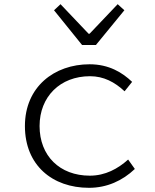

<svg xmlns="http://www.w3.org/2000/svg" viewBox="-20 -883 740 917"><path d="M238 -834 372 -668H438L574 -834L542 -863L408 -722H403L269 -863ZM99 -281C99 -94 230 14 405 14C491 14 565 -20 624 -76L592 -121C543 -77 483 -44 409 -44C265 -44 169 -139 169 -281C169 -421 267 -519 410 -519C475 -519 528 -491 575 -447L611 -492C565 -536 501 -576 408 -576C239 -576 99 -468 99 -281Z"/></svg>

Font: Kawkab Mono Light
Style: Regular
Weight: 300
Monospace: yes
Designer: Abdullah Arif
Foundry: Abdullah Arif
Version: Version 1.000;PS 000.500;hotconv 1.0.88;makeotf.lib2.5.64775